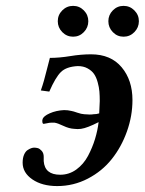

<svg xmlns="http://www.w3.org/2000/svg" viewBox="-20 -624 493 654"><path d="M128.9 -85.9V-75.2Q132.3 -28.8 185.1 -28.8Q215.3 -28.8 240 -46.6Q264.6 -64.5 279.8 -93Q294.9 -121.6 303.7 -150.6Q312.5 -179.7 315.9 -208Q276.9 -188 255.9 -185.1Q245.1 -183.6 232.9 -185.1Q215.3 -186 195.8 -195.3Q176.3 -204.6 166 -206.1H153.8Q148.4 -206.1 139.9 -204.1Q131.3 -202.1 128.9 -202.1Q125 -202.1 124.3 -208.5Q123.5 -214.8 125 -217.8Q127.9 -228.5 149.4 -238Q170.9 -247.6 198.2 -249Q211.4 -249 223.1 -246.1Q229.5 -245.1 243.4 -240.2Q257.3 -235.4 267.1 -234.9Q287.6 -232.9 298.8 -234.9Q309.1 -234.9 317.9 -237.8Q319.8 -270 319.8 -279.8Q319.8 -297.9 318.6 -312.3Q317.4 -326.7 312.7 -343.8Q308.1 -360.8 300.3 -372.1Q292.5 -383.3 278.3 -391.1Q264.2 -398.9 245.1 -398.9Q206.1 -397 187.5 -378.7Q168.9 -360.4 147.9 -312L119.1 -315.9Q126 -335.9 129.9 -350.1Q133.8 -364.3 139.2 -385.5Q144.5 -406.7 149.9 -426.8Q182.1 -426.8 219.2 -432.9Q256.3 -439 290 -439Q357.4 -439 394.3 -395Q431.2 -351.1 431.2 -283.2Q431.2 -229 412.4 -176.3Q393.6 -123.5 360.8 -82.3Q328.1 -41 279.3 -15.6Q230.5 9.8 174.8 9.8Q123.5 9.8 90.3 -12.9Q57.1 -35.6 57.1 -69.8Q57.1 -85.9 62 -97.2Q66.9 -108.4 74.2 -113Q81.5 -117.7 86.9 -119.4Q92.3 -121.1 96.2 -121.1Q102.5 -121.1 108.9 -119.4Q115.2 -117.7 122.1 -110.1Q128.9 -102.5 128.9 -89.8ZM364.3 -514.6Q349.1 -530.3 349.1 -551.8Q349.1 -573.2 364.3 -588.6Q379.4 -604 400.9 -604Q422.4 -604 437.7 -588.6Q453.1 -573.2 453.1 -551.8Q453.1 -530.3 437.7 -514.6Q422.4 -499 400.9 -499Q379.4 -499 364.3 -514.6ZM192.1 -514.6Q176.8 -530.3 176.8 -551.8Q176.8 -573.2 192.1 -588.6Q207.5 -604 229 -604Q250.5 -604 265.6 -588.6Q280.8 -573.2 280.8 -551.8Q280.8 -530.3 265.6 -514.6Q250.5 -499 229 -499Q207.5 -499 192.1 -514.6Z"/></svg>

Font: Common Serif SemiBold
Style: Italic
Weight: 600
Italic angle: -12°
Designer: Philipp H. Poll, Khaled Hosny
Foundry: Stefan Peev, Context Ltd.
Version: Version 1.026